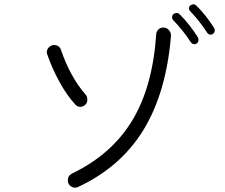

<svg xmlns="http://www.w3.org/2000/svg" viewBox="-20 -858 1040 886"><path d="M962 -701Q958 -698 952 -698Q942 -698 936 -707Q920 -732 898.5 -759.5Q877 -787 858 -806Q852 -812 852 -819Q852 -827 857 -832Q865 -838 872 -838Q880 -838 886 -832Q909 -810 930 -783Q951 -756 968 -729Q971 -725 971 -718Q971 -707 962 -701ZM887 -657Q883 -654 877 -654Q867 -654 860 -664Q844 -689 822 -716.5Q800 -744 780 -764Q774 -770 774 -779Q774 -785 779 -792Q787 -798 795 -798Q803 -798 808 -793Q831 -771 853.5 -742Q876 -713 893 -686Q896 -680 896 -674Q896 -663 887 -657ZM340 5Q334 8 327 8Q314 8 303.5 -1Q293 -10 293 -26Q293 -48 314 -58Q496 -146 590.5 -302.5Q685 -459 701 -702Q703 -715 712 -723Q721 -731 733 -731Q749 -731 759.5 -719Q770 -707 769 -692Q747 -430 642 -258.5Q537 -87 340 5ZM329 -374Q289 -417 254.5 -480Q220 -543 198 -607Q196 -613 196 -617Q196 -630 206 -640Q216 -650 229 -650Q255 -650 262 -626Q283 -565 311 -514Q339 -463 373 -424Q383 -414 383 -398Q383 -384 375 -376Q364 -365 350 -365Q338 -365 329 -374Z"/></svg>

Font: Kiwi Maru Light
Style: Regular
Weight: 300
Designer: Hiroki-Chan
Version: Version 1.100